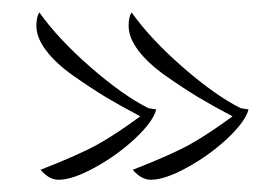

<svg xmlns="http://www.w3.org/2000/svg" viewBox="-20 -336 445 312"><path d="M43.9 -315.9Q74.7 -272.5 127.4 -226.6Q180.2 -180.7 221.2 -160.2L233.9 -158.2Q229 -138.7 200 -111.3Q170.9 -84 134.5 -64Q98.1 -43.9 75.2 -43.9Q59.6 -43.9 45.9 -60.1Q108.4 -84.5 138.7 -101.3Q168.9 -118.2 208 -147Q176.3 -163.6 152.3 -178Q128.4 -192.4 99.6 -212.6Q70.8 -232.9 54.9 -253.9Q39.1 -274.9 39.1 -293.9Q39.1 -308.6 43.9 -315.9ZM193.8 -315.9Q224.6 -272.5 277.3 -226.6Q330.1 -180.7 371.1 -160.2L383.8 -158.2Q378.9 -138.7 349.9 -111.3Q320.8 -84 284.4 -64Q248 -43.9 225.1 -43.9Q209.5 -43.9 195.8 -60.1Q258.3 -84.5 288.6 -101.3Q318.8 -118.2 357.9 -147Q326.2 -163.6 302.2 -178Q278.3 -192.4 249.5 -212.6Q220.7 -232.9 204.8 -253.9Q189 -274.9 189 -293.9Q189 -308.6 193.8 -315.9Z"/></svg>

Font: Dancing Script OT
Style: Regular
Weight: 400
Foundry: Pablo Impallari. www.impallari.com
Version: Version 1.000